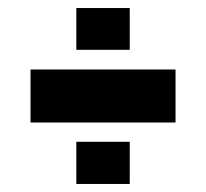

<svg xmlns="http://www.w3.org/2000/svg" viewBox="-20 -492 513 478"><path d="M56 -187V-319H417V-187ZM170 -34V-139H303V-34ZM170 -368V-472H303V-368Z"/></svg>

Font: Saira Condensed Black
Style: Regular
Weight: 900
Width: 3
Designer: Hector Gatti with collaboration of the Omnibus-Type team
Foundry: Omnibus-Type
Version: Version 1.101